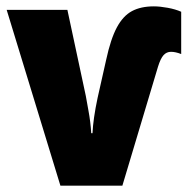

<svg xmlns="http://www.w3.org/2000/svg" viewBox="-20 -584 601 604"><path d="M550 -547V-414Q532 -421 518 -421Q504 -421 494.5 -410.5Q485 -400 477 -374L365 0H170L1 -553H192L250 -282Q251 -275 258 -237.5Q265 -200 267 -165H271Q273 -210 287 -276L314 -396Q328 -461 347.5 -497.5Q367 -534 395 -549Q423 -564 464 -564Q483 -564 507.5 -559.5Q532 -555 550 -547Z"/></svg>

Font: Noto Sans Display Black Narrow
Style: Regular
Weight: 900
Width: 4
Designer: Monotype Design team
Foundry: Monotype Imaging Inc.
Version: Version 1.000